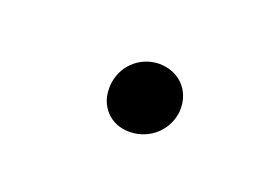

<svg xmlns="http://www.w3.org/2000/svg" viewBox="-32 -456 308 211"><g transform="rotate(20 121.5 -350.0)"><path d="M86.9 -350.1C86.9 -348.6 86.9 -347.2 86.9 -346.2C86.9 -326.2 101.6 -309.6 123.5 -309.6C124 -309.6 124.5 -309.6 125 -309.6C147.9 -310.1 166.5 -327.1 168.5 -350.1C168.5 -351.1 168.5 -352.1 168.5 -353C168.5 -374 153.3 -391.1 129.4 -391.1C106.4 -390.6 88.4 -373 86.9 -350.1Z"/></g></svg>

Font: Roboto Light
Style: Italic
Weight: 300
Italic angle: -12°
Designer: Google
Version: Version 2.137; 2017